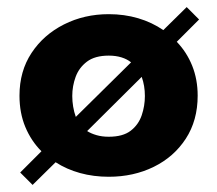

<svg xmlns="http://www.w3.org/2000/svg" viewBox="-20 -490 613 542"><path d="M72 32 37 -3 97 -63Q68 -92 51.5 -131.5Q35 -171 35 -220Q35 -289 69 -340.5Q103 -392 160.5 -421Q218 -450 287 -450Q331 -450 370 -438.5Q409 -427 441 -405L507 -470L542 -435L479 -372Q507 -343 522.5 -304.5Q538 -266 538 -220Q538 -150 504.5 -98.5Q471 -47 414 -19Q357 9 287 9Q244 9 206 -1.5Q168 -12 137 -32ZM287 -104Q327 -104 349 -121Q371 -138 380 -164.5Q389 -191 389 -219Q389 -248 380 -273L226 -120Q237 -113 252.5 -108.5Q268 -104 287 -104ZM194 -160 350 -314Q339 -323 323 -328Q307 -333 287 -333Q248 -333 225.5 -316Q203 -299 193.5 -273Q184 -247 184 -219Q184 -204 186.5 -189Q189 -174 194 -160Z"/></svg>

Font: Teachers
Style: Bold
Weight: 700
Designer: Alfredo Marco Pradil, Chank Diesel
Version: Version 1.001